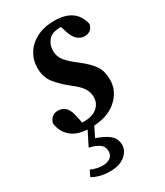

<svg xmlns="http://www.w3.org/2000/svg" viewBox="-182 -569 754 877"><g transform="rotate(-30 195.0 -131.0)"><path d="M152 14Q91 14 56.5 -13Q22 -40 15 -89Q19 -107 31.5 -118Q44 -129 62 -129Q109 -129 122 -75L133 -26Q135 -26 138 -26Q141 -26 143 -26Q187 -26 212 -47Q237 -68 237 -102Q237 -126 223.5 -148Q210 -170 170 -200Q130 -232 105 -264Q80 -296 80 -344Q80 -385 101 -419Q122 -453 161 -473Q200 -493 254 -493Q366 -493 387 -400Q379 -362 340 -362Q321 -362 305 -375Q289 -388 279 -416L267 -453H265Q219 -453 200 -430Q181 -407 181 -377Q181 -346 199 -323.5Q217 -301 258 -270Q303 -235 322 -206Q341 -177 341 -133Q341 -72 291.5 -29Q242 14 152 14ZM101 88 145 0H180L148 65Q195 81 217.5 101Q240 121 240 153Q240 184 211.5 207.5Q183 231 131 231Q104 231 80 224.5Q56 218 40 208L55 177Q86 191 117 191Q142 191 157 179.5Q172 168 172 147Q172 122 153 108.5Q134 95 101 88Z"/></g></svg>

Font: Source Serif 4 Semibold
Style: Italic
Weight: 600
Italic angle: -12°
Designer: Frank Grießhammer
Foundry: Adobe
Version: Version 4.005;hotconv 1.1.0;makeotfexe 2.6.0